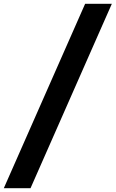

<svg xmlns="http://www.w3.org/2000/svg" viewBox="-53 -843 606 1006"><path d="M-33 143 393 -823H533L472 -685L107 143Z"/></svg>

Font: Iosevka Curly Slab HvObl
Style: Regular
Weight: 900
Italic angle: -9°
Monospace: yes
Designer: Belleve Invis
Foundry: Belleve Invis
Version: Version 11.1.0; ttfautohint (v1.8.3)